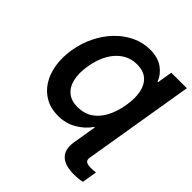

<svg xmlns="http://www.w3.org/2000/svg" viewBox="-249 -903 1281 1281"><g transform="rotate(45 391.5 -262.5)"><path d="M783.3 -727.5 662.7 0H516.3L534.1 -108.2H529Q493.2 -56 435.3 -22.7Q377.5 10.7 304.5 10.7Q238.1 10.7 187.1 -17.5Q136.2 -45.6 103.5 -96.1Q70.8 -146.6 59.3 -214.5Q47.9 -282.3 60.5 -361.7Q73.5 -441.4 107.4 -509.8Q141.2 -578.2 190.9 -629.3Q240.6 -680.3 301.3 -708.8Q362 -737.3 428.2 -737.3Q502.4 -737.3 548.9 -704Q595.4 -670.8 613.8 -620.7H619.1L636.9 -727.5ZM354.8 -122.6Q417.4 -122.6 462.5 -152.5Q507.5 -182.4 536.1 -236.8Q564.7 -291.2 576.8 -363.7Q588.9 -435.4 577.9 -490Q566.9 -544.6 531.8 -575.3Q496.6 -605.9 435.4 -605.9Q378.7 -605.9 332.8 -576.3Q286.9 -546.7 256.1 -492.2Q225.3 -437.7 212.9 -363.3Q200.6 -287.8 213.7 -233.9Q226.9 -180 262.9 -151.3Q299 -122.6 354.8 -122.6ZM657.3 212.2Q570.9 212.2 532.3 173.6Q493.7 134.9 506.6 57.7L516.1 0H662.7L653 57.7Q649.2 81.4 661.7 91.4Q674.3 101.4 708 101.4Q718.6 101.4 729.4 100.6Q740.3 99.7 752.1 98.2L734.6 203.8Q718.9 207.9 699 210Q679.2 212.2 657.3 212.2Z"/></g></svg>

Font: Inter
Style: Italic
Weight: 400
Italic angle: -9.3988°
Designer: Rasmus Andersson
Foundry: rsms
Version: Version 4.001;git-66647c0bb